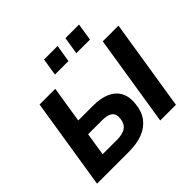

<svg xmlns="http://www.w3.org/2000/svg" viewBox="-207 -1158 1401 1401"><g transform="rotate(-45 494.0 -457.0)"><path d="M47 0 159 -705H321L276 -423H428Q509 -423 562.5 -398.5Q616 -374 640.5 -327Q665 -280 657 -212Q650 -140 614 -93Q578 -46 518 -23Q458 0 376 0ZM228 -123H375Q436 -123 467 -145.5Q498 -168 503 -215Q508 -260 482.5 -280.5Q457 -301 398 -301H256ZM699 0 811 -705H973L861 0ZM613 -780 635 -914H775L754 -780ZM393 -780 414 -914H554L532 -780Z"/></g></svg>

Font: Nunito Sans 8pt ExtraBold
Style: Italic
Weight: 800
Italic angle: -9°
Version: Version 3.101;gftools[0.9.27]